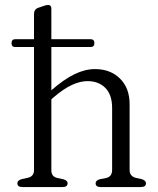

<svg xmlns="http://www.w3.org/2000/svg" viewBox="-20 -754 636 774"><path d="M26.5 -579.5Q26.5 -596 41.5 -596H117V-697Q117 -716.5 134 -722.5L154.5 -729.5Q166 -734 173.5 -734Q187 -734 187 -719.5V-596H345Q360.5 -596 360.5 -580Q360.5 -564.5 345 -564.5H187V-390Q238 -434.5 280.5 -455Q323 -475.5 363 -475.5Q425 -475.5 463.8 -437.2Q502.5 -399 502.5 -334V-69Q502.5 -43.5 527.5 -37L550.5 -32Q568.5 -26.5 568.5 -15.5Q568.5 0 548 0H385Q365.5 0 365.5 -15.5Q365.5 -26.5 382.5 -31.5L408 -36.5Q432 -42 432 -69V-318Q432 -372 404.8 -399.5Q377.5 -427 332.5 -427Q303.5 -427 269.8 -411.5Q236 -396 196.5 -362L187 -353.5V-67.5Q187 -42 211 -36.5L235 -31.5Q252.5 -26.5 252.5 -15.5Q252.5 0 232.5 0H70Q50 0 50 -15.5Q50 -27 68 -32L93 -37.5Q117 -43.5 117 -67.5V-564.5H41Q26.5 -564.5 26.5 -579.5Z"/></svg>

Font: Fraunces 9pt Soft Light
Style: Regular
Weight: 300
Version: Version 1.000;[0bf87f6ff]